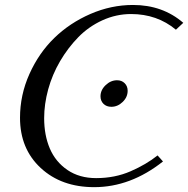

<svg xmlns="http://www.w3.org/2000/svg" viewBox="-20 -755 762 777"><path d="M453.6 -430.2Q472.7 -430.2 484.6 -418.2Q496.6 -406.2 496.6 -387.7Q496.6 -361.8 476.3 -342.3Q456.1 -322.8 430.7 -322.8Q411.1 -322.8 398.9 -334.7Q386.7 -346.7 386.7 -365.2Q386.7 -390.6 407.5 -410.4Q428.2 -430.2 453.6 -430.2ZM617.7 -126 639.6 -101.6Q508.3 2.4 361.3 2.4Q228.5 2.4 144.8 -75.2Q61 -152.8 61 -278.3Q61 -370.6 99.1 -455.6Q137.2 -540.5 199.7 -601.3Q262.2 -662.1 345.9 -698.5Q429.7 -734.9 518.1 -734.9Q638.2 -734.9 721.7 -662.6L691.9 -634.8Q615.7 -698.2 510.3 -698.2Q450.2 -698.2 394.5 -672.9Q338.9 -647.5 296.9 -604.5Q254.9 -561.5 223.1 -507.3Q191.4 -453.1 175 -393.3Q158.7 -333.5 158.7 -276.9Q158.7 -208 181.6 -154.1Q204.6 -100.1 252.9 -67.1Q301.3 -34.2 369.1 -34.2Q444.8 -34.2 508.3 -61.8Q571.8 -89.4 617.7 -126Z"/></svg>

Font: Flanker
Style: Italic
Weight: 400
Italic angle: -12°
Designer: Flanker
Version: Version 2.027